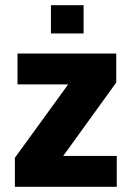

<svg xmlns="http://www.w3.org/2000/svg" viewBox="-20 -715 504 735"><path d="M37 0V-111L241 -392H47V-510H425V-399L222 -118H427V0ZM175 -587V-695H300V-587Z"/></svg>

Font: Saira Semi Condensed
Style: Bold
Weight: 700
Width: 4
Designer: Hector Gatti with collaboration of the Omnibus-Type team
Foundry: Omnibus-Type
Version: Version 1.001; ttfautohint (v1.8)